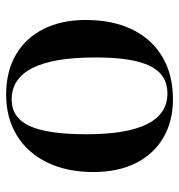

<svg xmlns="http://www.w3.org/2000/svg" viewBox="1 -570 583 625"><g transform="rotate(90 292.5 -257.5)"><path d="M288 14Q213 14 158.5 -17.5Q104 -49 74.5 -107.5Q45 -166 45 -245Q45 -333 76 -396.5Q107 -460 165 -494.5Q223 -529 303 -529Q375 -529 428.5 -497.5Q482 -466 511 -408Q540 -350 540 -270Q540 -184 509 -120Q478 -56 421 -21Q364 14 288 14ZM304 -4Q363 -4 390 -62Q417 -120 417 -248Q417 -511 284 -511Q223 -511 195 -455Q167 -399 167 -276Q167 -4 304 -4Z"/></g></svg>

Font: Literata 72pt Medium
Style: Regular
Weight: 500
Designer: Latin by Veronika Burian and Jose Scaglione. Greek by Irene Vlachou. Cyrillic by Vera Evstafieva.
Foundry: TypeTogether
Version: Version 3.002